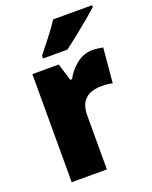

<svg xmlns="http://www.w3.org/2000/svg" viewBox="-143 -844 730 923"><g transform="rotate(-20 222.0 -383.0)"><path d="M371 -563Q385 -563 399.5 -561Q414 -559 425 -557L409 -379Q399 -382 385.5 -383.5Q372 -385 350 -385Q323 -385 298 -376Q273 -367 257 -343Q241 -319 241 -274V0H61V-553H196L223 -465H232Q251 -503 288.5 -533Q326 -563 371 -563ZM444 -756Q424 -738 390.5 -710Q357 -682 321 -653.5Q285 -625 259 -606H135V-620Q160 -652 192 -692.5Q224 -733 245 -766H444Z"/></g></svg>

Font: Noto Sans Lao UI SemCond Blk
Style: Regular
Weight: 900
Width: 4
Designer: Monotype Design Team
Foundry: Monotype Imaging Inc.
Version: Version 2.000; ttfautohint (v1.8.4.7-5d5b)